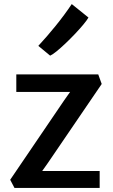

<svg xmlns="http://www.w3.org/2000/svg" viewBox="-20 -922 553 942"><path d="M51 0 30 -40 295 -430 324 -471H60V-557H462L479 -510L216 -124L187 -83H469V0ZM226 -649 168 -697Q210 -742 253.5 -795.8Q297 -849.5 332 -902L414 -836Q406.5 -822.5 388.5 -801Q370.5 -779.5 347.5 -755.2Q324.5 -731 300.5 -708.2Q276.5 -685.5 256.8 -669.5Q237 -653.5 226 -649Z"/></svg>

Font: Merriweather Sans
Style: Regular
Weight: 400
Designer: Eben Sorkin
Foundry: Eben Sorkin
Version: Version 1.008; ttfautohint (v1.7.19-72a1) -l 8 -r 50 -G 200 